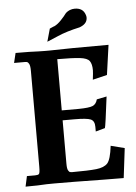

<svg xmlns="http://www.w3.org/2000/svg" viewBox="-53 -787 587 828"><g transform="rotate(-5 240.0 -373.0)"><path d="M448.7 0.5Q390.1 0.5 233.9 -2L148.4 -2.4Q119.6 -2.4 115.2 -2Q81.5 0.5 23.9 0.5L33.7 -44.4H68.8Q81.1 -44.4 85.7 -48.3Q90.3 -52.2 90.3 -79.6V-494.6Q90.3 -516.6 85.9 -524.7Q81.5 -532.7 77.9 -533.9Q74.2 -535.2 68.8 -535.2H21L31.2 -577.6Q97.7 -577.6 130.9 -575.7Q141.1 -575.2 157.2 -575.2H176.3Q251 -577.6 433.6 -577.6L415.5 -448.7L353 -433.6Q356.9 -463.4 356.9 -474.6Q356.9 -501 347.4 -514.4Q337.9 -527.8 305.7 -531.5Q273.4 -535.2 208 -535.2V-313.5H280.3Q326.7 -314 342 -320.6Q357.4 -327.1 362.8 -347.7L405.8 -356.4Q390.1 -229 386.7 -221.2L346.2 -210V-230.5Q346.2 -256.3 329.1 -263.4Q312 -270.5 260.3 -270.5H208V-82.5Q208 -61 212.4 -53.7Q216.8 -46.4 220.2 -45.4Q223.6 -44.4 229.5 -44.4Q299.8 -44.4 334 -48.1Q368.2 -51.8 383.1 -68.1Q397.9 -84.5 404.8 -143.1L464.4 -127.9ZM171.9 -613.8 187.5 -669.4Q198.7 -673.8 201.4 -675.5Q204.1 -677.2 206.5 -677.2Q222.2 -684.1 238.5 -701.7Q254.9 -719.2 259.3 -726.1Q265.1 -734.9 280.8 -741.7Q291 -745.6 301.8 -745.6Q337.4 -745.6 347.2 -715.3Q349.6 -709 349.6 -703.1Q349.6 -678.7 322.8 -666.5L315.9 -663.6Q257.8 -650.9 219.2 -633.8Z"/></g></svg>

Font: Quaaykop
Style: Bold
Weight: 700
Designer: Tup Wanders
Foundry: Free font, DO NOT SELL
Version: Version 1.00;July 31, 2023;FontCreator 11.5.0.2430 64-bit